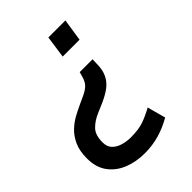

<svg xmlns="http://www.w3.org/2000/svg" viewBox="-207 -603 909 909"><g transform="rotate(-45 247.5 -148.5)"><path d="M359 -283Q358 -269 358 -255Q358 -241 356 -225Q352 -198 339.5 -176.5Q327 -155 305 -138.5Q283 -122 248 -106L197 -84Q160 -68 137 -44Q114 -20 114 29Q114 58 130.5 75Q147 92 173 99.5Q199 107 226 107Q278 107 312 95Q346 83 382 63L407 155Q364 180 317.5 193.5Q271 207 220 207Q161 207 113 187.5Q65 168 36.5 129Q8 90 8 31Q8 -20 23.5 -54Q39 -88 62.5 -110.5Q86 -133 112.5 -147.5Q139 -162 161 -172L202 -191Q227 -202 242.5 -216Q258 -230 266 -258L273 -283ZM398 -504 381 -392H268L284 -504Z"/></g></svg>

Font: Finlandica Medium
Style: Italic
Weight: 500
Italic angle: -8°
Designer: Niklas Ekholm, Juho Hiilivirta, Jaakko Suomalainen
Foundry: Helsinki Type Studio
Version: Version 1.063